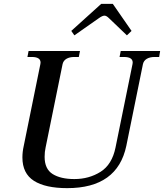

<svg xmlns="http://www.w3.org/2000/svg" viewBox="-20 -964 849 994"><path d="M349 -804 504 -944H564L661 -804L637 -781L544 -870Q531 -883 521 -883Q510 -883 492 -870L365 -781ZM96 -149Q96 -178 103 -209L189 -632Q190 -635 190 -640Q190 -669 145 -669H122L128 -700H394L388 -669H364Q340 -669 324 -659.5Q308 -650 304 -632L216 -200Q211 -178 211 -152Q211 -89 252.5 -63Q294 -37 365 -37Q441 -37 500.5 -74.5Q560 -112 578 -200L666 -632Q667 -635 667 -640Q667 -669 622 -669H599L605 -700H809L804 -669H780Q756 -669 740 -659.5Q724 -650 720 -632L634 -209Q588 10 328 10Q215 10 155.5 -28Q96 -66 96 -149Z"/></svg>

Font: Taviraj Medium
Style: Italic
Weight: 500
Italic angle: -12°
Designer: Katatrad Team
Foundry: CadsonDemak
Version: Version 1.001